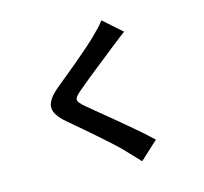

<svg xmlns="http://www.w3.org/2000/svg" viewBox="-124 -960 1247 1174"><g transform="rotate(-15 500.0 -372.5)"><path d="M616 -821C600 -798 568 -765 540 -738C473 -672 337 -562 260 -499C161 -417 153 -362 251 -279C342 -202 493 -73 547 -16C575 14 606 45 634 76L749 -30C651 -125 460 -276 386 -339C332 -385 331 -396 384 -441C450 -498 581 -599 645 -651C668 -669 701 -695 732 -718Z"/></g></svg>

Font: Source Han Sans SC Bold
Style: Regular
Weight: 700
Designer: Ryoko NISHIZUKA (kana & ideographs); Paul D. Hunt (Latin, Greek & Cyrillic); Wenlong ZHANG (bopomofo); Sandoll Communica
Foundry: Adobe Systems Incorporated
Version: Version 1.001;PS 1.001;hotconv 1.0.78;makeotf.lib2.5.61930